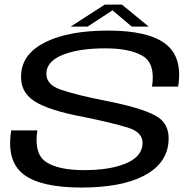

<svg xmlns="http://www.w3.org/2000/svg" viewBox="-20 -815 850 838"><path d="M335.5 3.5Q509 3.5 607.2 -47.5Q705.5 -98.5 715 -191Q724 -274 659.5 -309.8Q595 -345.5 434.5 -376.5Q312.5 -400.5 244.2 -424Q176 -447.5 183 -503Q189.5 -551.5 259.2 -577.8Q329 -604 439 -604Q547.5 -604 603.2 -570.5Q659 -537 643.5 -437H757.5Q778 -564.5 703 -623Q628 -681.5 452 -681.5Q281.5 -681.5 180.2 -632Q79 -582.5 72.5 -494Q65.5 -415.5 129.2 -374Q193 -332.5 347.5 -304Q468 -279.5 538.8 -257.8Q609.5 -236 601.5 -179.5Q594.5 -128 525.8 -100.2Q457 -72.5 347 -72.5Q235 -72.5 181.2 -108Q127.5 -143.5 143 -246H29Q7.5 -113 81.8 -54.8Q156 3.5 335.5 3.5ZM288.5 -699H362.5L471 -770L555 -699H629L512 -795H437.5Z"/></svg>

Font: Anybody Expanded
Style: Italic
Weight: 400
Width: 7
Italic angle: -10°
Version: Version 1.113;gftools[0.9.25]